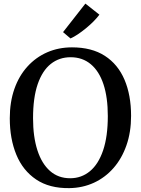

<svg xmlns="http://www.w3.org/2000/svg" viewBox="-20 -1008 763 1040"><path d="M355.5 11Q247.5 12.5 175.8 -35.8Q104 -84 68.5 -170Q33 -256 33 -367.5Q33 -455.5 58 -526.5Q83 -597.5 128.8 -647.8Q174.5 -698 236 -724.8Q297.5 -751.5 370 -751.5Q477 -751.5 548 -705.5Q619 -659.5 654.5 -576Q690 -492.5 690 -380Q690 -292.5 665 -221Q640 -149.5 595 -98Q550 -46.5 488.8 -18.2Q427.5 10 355.5 11ZM360 -42.5Q421 -42.5 467 -80.5Q513 -118.5 538.5 -193.5Q564 -268.5 564 -379.5Q564 -480.5 540.5 -551.5Q517 -622.5 471.8 -660.2Q426.5 -698 362.5 -698Q301 -698 255.2 -661.8Q209.5 -625.5 184.2 -552.2Q159 -479 159 -367.5Q159 -267.5 182.5 -194.5Q206 -121.5 250.8 -82Q295.5 -42.5 360 -42.5ZM361.5 -800 321.5 -834 442.5 -988.5 518.5 -928.5Q505 -910.5 485.8 -891.2Q466.5 -872 444.8 -854.2Q423 -836.5 401.8 -822.2Q380.5 -808 362.5 -800Z"/></svg>

Font: Merriweather Medium
Style: Regular
Weight: 500
Version: Version 2.100